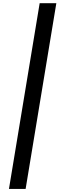

<svg xmlns="http://www.w3.org/2000/svg" viewBox="-20 -982 390 1236"><path d="M342.7 -961.6H235.4L37.6 234.4H144.9Z"/></svg>

Font: Magic Ui Pro Semi Bold
Style: Italic
Weight: 600
Italic angle: -9.39999°
Designer: Stefan Endress, Andreas Faust
Version: Version 1.000;FEAKit 1.0